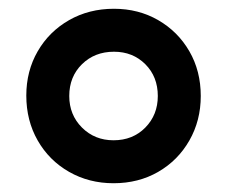

<svg xmlns="http://www.w3.org/2000/svg" viewBox="-20 -808 518 438"><path d="M239 -390Q183 -390 137.5 -416Q92 -442 66 -487.5Q40 -533 40 -590Q40 -646 66 -691Q92 -736 137.5 -762Q183 -788 240 -788Q296 -788 341 -762Q386 -736 412 -691Q438 -646 438 -589Q438 -533 412 -487.5Q386 -442 341 -416Q296 -390 239 -390ZM239 -488Q283 -488 311.5 -517Q340 -546 340 -589Q340 -633 311.5 -661.5Q283 -690 240 -690Q196 -690 167 -661.5Q138 -633 138 -589Q138 -546 167 -517Q196 -488 239 -488Z"/></svg>

Font: Comfortaa
Style: Bold
Weight: 700
Designer: Johan Aakerlund
Foundry: Johan Aakerlund
Version: Version 3.104; ttfautohint (v1.8.1.43-b0c9)